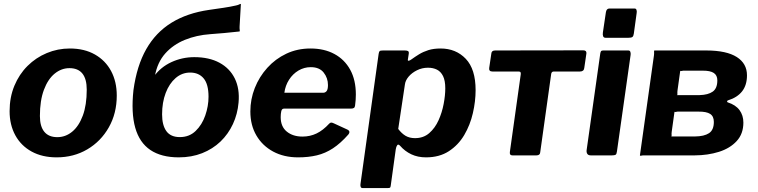

<svg xmlns="http://www.w3.org/2000/svg" viewBox="-20 -785 3831 970"><path d="M266.3 10Q193.4 10 139.9 -19.3Q86.3 -48.6 57.4 -101.4Q28.5 -154.3 28.5 -223.1Q28.5 -293.4 52.6 -351.6Q76.8 -409.8 119 -451.8Q161.2 -493.9 216.4 -516.9Q271.6 -540 332.7 -540Q406.3 -540 459.5 -509.7Q512.8 -479.4 541.4 -425.9Q569.9 -372.4 569.9 -302.3Q569.9 -212.6 529.8 -141.7Q489.7 -70.9 421 -30.4Q352.4 10 266.3 10ZM269.6 -92.1Q311.2 -92.1 344.7 -119.7Q378.3 -147.3 398.3 -200.8Q418.2 -254.2 418.2 -332.1Q418.2 -386 396.3 -413.4Q374.4 -440.7 330.7 -440.7Q290.1 -440.7 256.1 -413Q222.1 -385.2 201.9 -331.3Q181.6 -277.3 181.6 -199Q181.6 -146.1 204 -119.1Q226.3 -92.1 269.6 -92.1Z M883.3 10Q795 10 739.7 -27.2Q684.4 -64.5 663.2 -139.8Q641.9 -215.2 654.2 -329.6L698 -399L757.5 -398.7Q791.6 -446 846.1 -471.2Q900.7 -496.3 961.5 -496.3Q1036.5 -496.3 1088.7 -468.1Q1140.9 -439.9 1166.3 -388.3Q1191.6 -336.6 1185.2 -266.6Q1180.2 -208.7 1156.7 -158.2Q1133.2 -107.6 1094 -69.9Q1054.7 -32.3 1001.3 -11.1Q948 10 883.3 10ZM888.6 -92.4Q936.3 -92.4 968.4 -123.4Q1000.6 -154.4 1017 -201.6Q1033.5 -248.8 1033.5 -296.5Q1033.5 -359.6 1008.8 -389Q984.2 -418.4 940.8 -418.4Q899.2 -418.4 867.2 -390.6Q835.1 -362.8 817 -315.2Q798.9 -267.5 798.9 -207.3Q798.9 -152.5 820.5 -122.5Q842.2 -92.4 888.6 -92.4ZM748.9 -318.4 654.2 -329.6Q671 -452.8 719 -537Q767 -621.2 846.4 -670.2Q925.8 -719.1 1036.1 -735Q1078.9 -741.2 1110.4 -745.8Q1141.8 -750.4 1172.7 -757.4Q1184.1 -759.8 1190 -763.4Q1195.9 -767 1196.9 -763.7L1190.4 -650.9Q1190 -640.5 1191.2 -633.3Q1192.5 -626.2 1189.2 -625.9Q1143.4 -620.8 1112.7 -618.1Q1082.1 -615.5 1042.3 -612.4Q973.1 -607.6 913.9 -583.6Q854.8 -559.5 814.9 -514.9Q775.1 -470.2 762.6 -401.4Z M1486.1 10Q1414.3 10 1360 -19.3Q1305.7 -48.6 1275.3 -100.6Q1244.8 -152.6 1244.8 -221.7Q1244.8 -283.7 1267.2 -340.4Q1289.6 -397.1 1330.4 -442.3Q1371.2 -487.6 1426.7 -513.8Q1482.1 -540 1548.7 -540Q1617.9 -540 1669.3 -512.3Q1720.8 -484.6 1749.3 -432.7Q1777.8 -380.9 1777.8 -307.5Q1777.8 -294.2 1776.8 -280.1Q1775.8 -265.9 1773.8 -251.3Q1772.8 -242.9 1767.8 -239.5Q1762.8 -236.2 1751.2 -236.2H1414.3Q1404.1 -236.2 1401.1 -223.3Q1398.1 -210.5 1398.1 -193Q1398.1 -145.2 1429 -120.1Q1459.9 -95 1508.1 -95Q1546.3 -95 1579 -110.6Q1611.8 -126.2 1643.6 -160.8Q1649.1 -166.2 1654.4 -165.7Q1659.8 -165.2 1666.7 -161.8L1733.4 -131.1Q1753.3 -122.4 1739.6 -105.1Q1700.2 -60.6 1661.8 -35.5Q1623.4 -10.4 1580.8 -0.2Q1538.1 10 1486.1 10ZM1612.8 -316.4Q1623 -316.4 1630 -324.7Q1636.9 -333.1 1636.9 -355.4Q1636.9 -390.9 1615.3 -418.3Q1593.8 -445.7 1550 -445.7Q1516.8 -445.7 1487.9 -428.7Q1459.1 -411.6 1440.3 -382.2Q1421.5 -352.8 1416.6 -316.4Z M1810.9 165Q1804.1 165 1801.9 158.1Q1799.8 151.2 1801.5 142.2L1892.9 -512.6Q1894.7 -523.9 1898.1 -526.9Q1901.5 -530 1914.9 -530H2025Q2036.4 -530 2041.5 -526.9Q2046.7 -523.7 2045 -513L2040.5 -483.4Q2039.5 -477.4 2045.2 -478.3Q2050.9 -479.2 2057.9 -484.5Q2076.9 -498.2 2097.5 -510.9Q2118.2 -523.5 2144.4 -531.8Q2170.7 -540 2206 -540Q2283.4 -540 2333.1 -487.9Q2382.8 -435.7 2382.8 -329.6Q2382.8 -273.1 2369 -213.4Q2355.3 -153.6 2325.5 -103Q2295.7 -52.4 2247.8 -21.2Q2200 10 2132.1 10Q2090.8 10 2058.1 -5.4Q2025.4 -20.9 2001.7 -48.1Q1992.2 -58.7 1986.8 -51.4Q1981.4 -44.1 1979.4 -30.6L1954.1 152.4Q1953.1 161 1950.5 163Q1948 165 1940.1 165H1810.9ZM2076.8 -87.1Q2119.6 -87.1 2148.7 -112.6Q2177.9 -138.1 2195.6 -177.4Q2213.3 -216.7 2221.4 -260Q2229.6 -303.2 2229.6 -338.7Q2229.6 -377.9 2218.3 -400.6Q2207 -423.4 2187.6 -433.1Q2168.2 -442.9 2142 -442.9Q2112.7 -442.9 2086.8 -430.1Q2061 -417.4 2044.6 -398.1Q2028.2 -378.7 2025.7 -358.7L1991.9 -133.6Q2009 -110.8 2028.9 -98.9Q2048.9 -87.1 2076.8 -87.1Z M2909.8 -423.7H2777.8Q2767.2 -423.7 2764.8 -412.5L2709.2 -15.3Q2708.2 0 2690.1 0H2568.8Q2553.5 0 2555.9 -17.4L2610.8 -408.9Q2611.8 -416.5 2609.6 -420.1Q2607.4 -423.7 2599.8 -423.7H2467.9Q2449.3 -423.7 2451.4 -441.1L2462.3 -514.7Q2463.6 -530 2481.4 -530L2926.9 -530.7Q2943.9 -530.7 2942.6 -515.4L2931.7 -441.1Q2929.6 -423.7 2909.8 -423.7Z M3096.8 -19.6Q3095.1 -6.1 3090 -3.1Q3085 0 3070.6 0H2965.2Q2952.5 0 2947.5 -7.1Q2942.5 -14.3 2943.5 -25.3L3012.7 -515.3Q3014.4 -524.9 3017.3 -527.4Q3020.2 -530 3028.1 -530H3154.8Q3162 -530 3164.5 -523.2Q3167 -516.4 3166 -508.3ZM3182.1 -614.8Q3180.4 -602.1 3174.8 -598.1Q3169.3 -594.1 3154.9 -594.1H3039.5Q3029.7 -594.1 3026.9 -602.2Q3024.2 -610.2 3025.9 -621.2L3040.9 -722.2Q3043.6 -742 3058.9 -742H3186.1Q3193.2 -742 3195.7 -734.8Q3198.1 -727.6 3196.4 -718.7Z M3212.9 0 3283.8 -505Q3285.2 -516.4 3284.4 -523.2Q3283.6 -530 3286.9 -530H3549.4Q3650.9 -529.7 3702.4 -496.8Q3753.8 -463.9 3753.8 -404.6Q3753.8 -355 3729.3 -323.7Q3704.7 -292.4 3658.3 -278.1Q3654.3 -277.1 3653.4 -273.4Q3652.6 -269.7 3656.3 -268Q3696.8 -255.1 3716.2 -228.6Q3735.6 -202 3735.6 -165.7Q3735.6 -109 3701.9 -72.4Q3668.3 -35.7 3612.4 -18Q3556.5 -0.3 3489.5 0H3237.9Q3227.5 -0.7 3220.7 1.3Q3213.9 3.3 3212.9 0ZM3491.9 -95.6Q3537.4 -96.1 3561.9 -112.1Q3586.4 -128.1 3586.4 -169.1Q3586.4 -197.3 3567.8 -209.5Q3549.1 -221.6 3508.9 -221.1H3412.7Q3402.2 -221.8 3395.5 -219.8Q3388.7 -217.8 3387.7 -221.1L3373.7 -120.5Q3372.2 -110.1 3373 -102.8Q3373.8 -95.6 3370.5 -95.6ZM3514.7 -304.5Q3557.7 -305.7 3580.8 -322.1Q3604 -338.6 3604 -378.9Q3604 -404.5 3586.1 -416.4Q3568.2 -428.3 3529.7 -428H3441.7Q3431.3 -428.7 3424.5 -426.7Q3417.7 -424.7 3416.7 -428L3403 -329.5Q3401.5 -319.1 3402.3 -311.8Q3403.1 -304.5 3399.8 -304.5Z"/></svg>

Font: Libre Franklin Thin
Style: Italic
Weight: 100
Italic angle: -8°
Designer: Pablo Impallari, Rodrigo Fuenzalida, Nhung Nguyen
Foundry: Impallari Type
Version: Version 3.000